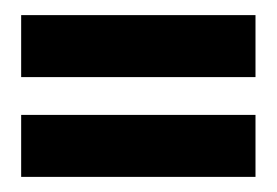

<svg xmlns="http://www.w3.org/2000/svg" viewBox="-20 -698 366 254"><path d="M8 -678H318V-596H8ZM8 -546H318V-464H8Z"/></svg>

Font: Danfo
Style: Regular
Weight: 400
Designer: Seyi Olusanya, David Udoh, Eyiyemi Adegbite, Mirko Velimirović
Version: Version 1.000